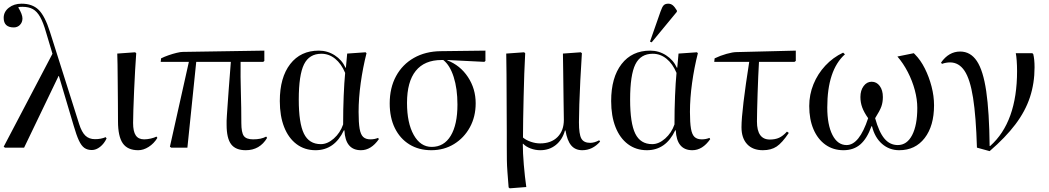

<svg xmlns="http://www.w3.org/2000/svg" viewBox="-20 -802 5698 1043"><path d="M554 -57 559 -50Q546 -22 524 -4.5Q502 13 479 13Q455 13 438.5 1.5Q422 -10 408.5 -39Q395 -68 380 -120L300 -389H298L111 0H7L0 -5L265 -510L230 -627Q215 -680 198 -710Q181 -740 158.5 -752.5Q136 -765 102 -765Q94 -765 88.5 -764.5Q83 -764 79 -762Q102 -724 102 -702Q102 -681 88.5 -667Q75 -653 55 -653Q0 -653 0 -705Q0 -738 28 -760Q56 -782 97 -782Q156 -782 190 -748.5Q224 -715 251 -630L410 -128Q424 -84 444 -65Q464 -46 496 -46Q529 -46 554 -57Z M731 14Q673 14 647 -23.5Q621 -61 621 -143Q621 -188 620.5 -244Q620 -300 619.5 -355Q619 -410 618.5 -452Q618 -494 617 -511L714 -518L720 -513Q717 -474 714 -420Q711 -366 708.5 -309.5Q706 -253 704.5 -205.5Q703 -158 703 -134Q703 -88 717.5 -66.5Q732 -45 763 -45Q780 -45 799.5 -49.5Q819 -54 830 -60L835 -53Q816 -22 787.5 -4Q759 14 731 14Z M1315 14Q1260 14 1235.5 -18.5Q1211 -51 1211 -124Q1211 -136 1211 -146.5Q1211 -157 1212.5 -174.5Q1214 -192 1216 -225.5Q1218 -259 1222.5 -317Q1227 -375 1234 -466H1046L998 0H910L903 -5L1006 -466H853L855 -485Q873 -494 896 -502Q919 -510 940 -515Q961 -520 972 -520L1416 -527V-471L1410 -466H1287Q1286 -385 1288.5 -300Q1291 -215 1291 -134Q1291 -82 1304.5 -63.5Q1318 -45 1355 -45Q1399 -45 1426 -60L1431 -53Q1391 14 1315 14Z M1694 14Q1635 14 1591 -19Q1547 -52 1523.5 -112Q1500 -172 1500 -253Q1500 -381 1556.5 -454Q1613 -527 1712 -527Q1759 -527 1798.5 -501.5Q1838 -476 1857 -434H1859L1866 -511L1966 -518L1971 -513Q1951 -434 1939.5 -351Q1928 -268 1928 -194Q1928 -136 1933.5 -103.5Q1939 -71 1953 -58Q1967 -45 1992 -45Q2015 -45 2034 -53L2038 -46Q1996 14 1941 14Q1856 14 1851 -94H1848Q1797 14 1694 14ZM1723 -19Q1759 -19 1793.5 -49.5Q1828 -80 1844 -126Q1844 -208 1847 -281Q1850 -354 1855 -406Q1834 -456 1800.5 -483Q1767 -510 1726 -510Q1660 -510 1631.5 -452.5Q1603 -395 1603 -261Q1603 -133 1631 -76Q1659 -19 1723 -19Z M2323 14Q2255 14 2204 -17.5Q2153 -49 2125 -106Q2097 -163 2097 -240Q2097 -325 2131.5 -388.5Q2166 -452 2228.5 -487.5Q2291 -523 2374 -524L2617 -527V-471L2611 -466L2410 -476V-474Q2480 -447 2522 -383.5Q2564 -320 2564 -241Q2564 -168 2532.5 -110.5Q2501 -53 2446.5 -19.5Q2392 14 2323 14ZM2325 -4Q2392 -4 2428.5 -64.5Q2465 -125 2465 -234Q2465 -320 2444.5 -384Q2424 -448 2388 -476H2379Q2286 -476 2238.5 -417Q2191 -358 2191 -243Q2191 -134 2227.5 -69Q2264 -4 2325 -4Z M2749 221 2743 216Q2739 165 2736.5 132Q2734 99 2733.5 68Q2733 37 2733 -7Q2733 -36 2733 -83Q2733 -130 2732.5 -185.5Q2732 -241 2732 -296.5Q2732 -352 2731.5 -399Q2731 -446 2730.5 -476.5Q2730 -507 2730 -511L2827 -518L2833 -513Q2830 -462 2828 -401Q2826 -340 2824.5 -276.5Q2823 -213 2822 -155.5Q2821 -98 2821 -55Q2837 -41 2863 -32Q2889 -23 2914 -23Q2974 -23 3008.5 -57.5Q3043 -92 3043 -151Q3043 -159 3042.5 -186.5Q3042 -214 3041.5 -252Q3041 -290 3040.5 -331.5Q3040 -373 3039.5 -411Q3039 -449 3038.5 -476Q3038 -503 3038 -511L3135 -518L3141 -513Q3136 -438 3132.5 -366Q3129 -294 3127 -235Q3125 -176 3125 -138Q3125 -73 3138 -49.5Q3151 -26 3186 -26Q3209 -26 3235 -40L3240 -33Q3199 14 3143 14Q3105 14 3083 -12Q3061 -38 3052 -93H3049Q3035 -43 2999.5 -14.5Q2964 14 2915 14Q2888 14 2862.5 4.5Q2837 -5 2822 -21H2820Q2820 28 2825.5 93Q2831 158 2839 214Z M3494 14Q3435 14 3391 -19Q3347 -52 3323.5 -112Q3300 -172 3300 -253Q3300 -381 3356.5 -454Q3413 -527 3512 -527Q3559 -527 3598.5 -501.5Q3638 -476 3657 -434H3659L3666 -511L3766 -518L3771 -513Q3751 -434 3739.5 -351Q3728 -268 3728 -194Q3728 -136 3733.5 -103.5Q3739 -71 3753 -58Q3767 -45 3792 -45Q3815 -45 3834 -53L3838 -46Q3796 14 3741 14Q3656 14 3651 -94H3648Q3597 14 3494 14ZM3523 -19Q3559 -19 3593.5 -49.5Q3628 -80 3644 -126Q3644 -208 3647 -281Q3650 -354 3655 -406Q3634 -456 3600.5 -483Q3567 -510 3526 -510Q3460 -510 3431.5 -452.5Q3403 -395 3403 -261Q3403 -133 3431 -76Q3459 -19 3523 -19ZM3520 -572 3511 -576 3568 -739Q3577 -765 3585.5 -773.5Q3594 -782 3610 -782Q3624 -782 3634.5 -773.5Q3645 -765 3657 -745V-738Z M4124 14Q4069 14 4038.5 -19Q4008 -52 4008 -111Q4008 -156 4019 -247.5Q4030 -339 4050 -466H3860L3862 -485Q3893 -500 3927 -509.5Q3961 -519 3981 -519L4303 -527V-471L4296 -466H4103Q4101 -432 4099 -386.5Q4097 -341 4095.5 -293.5Q4094 -246 4093 -206Q4092 -166 4092 -142Q4092 -44 4162 -44Q4191 -44 4212 -53.5Q4233 -63 4255 -87L4265 -80Q4229 -26 4199 -6Q4169 14 4124 14Z M4562 14Q4506 14 4464 -16Q4422 -46 4399 -100Q4376 -154 4376 -226Q4376 -288 4399 -344.5Q4422 -401 4463.5 -445.5Q4505 -490 4560 -516L4570 -507Q4474 -421 4474 -218Q4474 -124 4502 -69Q4530 -14 4579 -14Q4648 -14 4696 -160Q4674 -191 4664 -218Q4654 -245 4654 -275Q4654 -311 4671.5 -334.5Q4689 -358 4715 -358Q4742 -358 4759 -335Q4776 -312 4776 -275Q4776 -247 4768 -224Q4760 -201 4734 -160Q4755 -84 4784.5 -49Q4814 -14 4857 -14Q4907 -14 4935 -68Q4963 -122 4963 -216Q4963 -262 4949.5 -312.5Q4936 -363 4911.5 -410.5Q4887 -458 4855 -495L4944 -513L4950 -507Q4981 -476 5004 -430Q5027 -384 5040.5 -332Q5054 -280 5054 -230Q5054 -118 5003 -52Q4952 14 4865 14Q4811 14 4771.5 -20.5Q4732 -55 4717 -116H4714Q4690 -49 4653.5 -17.5Q4617 14 4562 14Z M5356 19 5287 0Q5282 -169 5266 -270.5Q5250 -372 5219.5 -417.5Q5189 -463 5141 -463Q5119 -463 5097 -455L5092 -462Q5134 -522 5196 -522Q5252 -522 5286.5 -470.5Q5321 -419 5337.5 -306.5Q5354 -194 5356 -9H5359Q5505 -139 5505 -416Q5505 -445 5503 -472.5Q5501 -500 5498 -513H5588L5593 -508Q5600 -480 5600 -436Q5600 -350 5575 -274Q5550 -198 5496 -126.5Q5442 -55 5356 19Z"/></svg>

Font: Display Regular
Style: Regular
Weight: 400
Designer: Latin by Veronika Burian and Jose Scaglione. Greek by Irene Vlachou. Cyrillic by Vera Evstafieva.
Foundry: TypeTogether
Version: Version 3.002